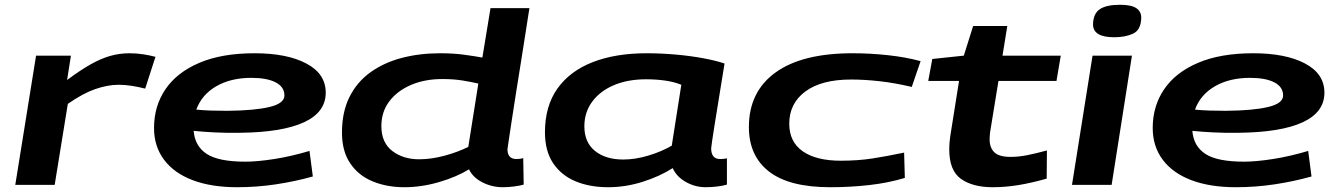

<svg xmlns="http://www.w3.org/2000/svg" viewBox="-20 -774 5597 804"><path d="M277 -541 261 -439Q316 -480 359.5 -504.5Q403 -529 442 -540Q481 -551 522 -551Q552 -551 580.5 -546.5Q609 -542 631 -536L588 -403Q560 -410 532 -414.5Q504 -419 477 -419Q431 -419 379 -401Q327 -383 264 -339L209 0H44L131 -541Z M1290 -35Q1215 -14 1135 -2Q1055 10 973 10Q865 10 787 -19.5Q709 -49 667 -105Q625 -161 625 -238Q625 -330 673 -400.5Q721 -471 815 -511Q909 -551 1046 -551Q1182 -551 1263 -508Q1344 -465 1344 -386Q1344 -304 1253 -262Q1162 -220 986 -218Q929 -217 880 -219.5Q831 -222 791 -226Q796 -162 845.5 -129.5Q895 -97 1008 -97Q1057 -97 1128 -108Q1199 -119 1276 -142ZM1032 -448Q947 -448 886 -413Q825 -378 802 -315Q831 -312 863.5 -311Q896 -310 931 -310Q1046 -311 1108.5 -326Q1171 -341 1171 -374Q1171 -410 1134.5 -429Q1098 -448 1032 -448Z M2085 10Q2040 10 2000 -10.5Q1960 -31 1944 -65Q1892 -33 1818.5 -11.5Q1745 10 1673 10Q1600 10 1540.5 -14.5Q1481 -39 1446.5 -90Q1412 -141 1412 -219Q1412 -305 1443.5 -368Q1475 -431 1531.5 -471.5Q1588 -512 1662.5 -531.5Q1737 -551 1823 -551Q1878 -551 1922.5 -545Q1967 -539 2000 -533L2034 -740H2197Q2197 -740 2192 -708.5Q2187 -677 2179 -625Q2171 -573 2161 -511Q2151 -449 2141 -386Q2131 -323 2123 -270Q2115 -217 2110 -184Q2105 -151 2105 -149Q2105 -108 2143 -108Q2150 -108 2157.5 -109Q2165 -110 2171 -112L2173 -1Q2156 4 2131.5 7Q2107 10 2085 10ZM1735 -107Q1786 -107 1841.5 -122Q1897 -137 1941 -159L1983 -424Q1954 -431 1916.5 -437Q1879 -443 1832 -443Q1759 -443 1701.5 -418.5Q1644 -394 1610.5 -350Q1577 -306 1577 -246Q1577 -177 1622.5 -142Q1668 -107 1735 -107Z M2935 10Q2891 10 2852 -12Q2813 -34 2797 -70Q2742 -35 2670.5 -12.5Q2599 10 2527 10Q2449 10 2389.5 -15Q2330 -40 2296 -91Q2262 -142 2262 -220Q2262 -330 2314.5 -403.5Q2367 -477 2462.5 -514Q2558 -551 2688 -551Q2748 -551 2810 -545.5Q2872 -540 2925.5 -530Q2979 -520 3014 -508Q2988 -350 2973 -255Q2958 -160 2958 -153Q2958 -108 2996 -108Q3011 -108 3024 -111V-1Q3008 4 2983 7Q2958 10 2935 10ZM2793 -164 2833 -419Q2804 -431 2766 -436.5Q2728 -442 2686 -442Q2609 -442 2551 -417.5Q2493 -393 2460 -348.5Q2427 -304 2427 -245Q2427 -178 2471.5 -142Q2516 -106 2590 -106Q2640 -106 2695 -122.5Q2750 -139 2793 -164Z M3457 10Q3285 10 3200.5 -55.5Q3116 -121 3116 -242Q3116 -390 3227.5 -470.5Q3339 -551 3550 -551Q3623 -551 3697.5 -543Q3772 -535 3835 -518L3798 -410Q3726 -427 3662.5 -434Q3599 -441 3544 -441Q3420 -441 3352.5 -391Q3285 -341 3285 -256Q3285 -180 3341.5 -140.5Q3398 -101 3501 -101Q3573 -101 3634 -110.5Q3695 -120 3766 -135L3769 -29Q3700 -8 3620 1Q3540 10 3457 10Z M4364 -144 4363 -26Q4300 -8 4245 1Q4190 10 4137 10Q4053 10 4004 -25Q3955 -60 3955 -148Q3955 -178 3961 -215L3996 -435H3867L3884 -527L4016 -541L4055 -665H4198L4178 -541H4422L4404 -435H4161L4126 -220Q4125 -212 4124.5 -204.5Q4124 -197 4124 -190Q4124 -156 4143.5 -136.5Q4163 -117 4212 -117Q4246 -117 4283 -124.5Q4320 -132 4364 -144Z M4670 -754Q4717 -754 4738 -740Q4759 -726 4759 -700Q4758 -649 4725.5 -633.5Q4693 -618 4646 -618Q4557 -618 4557 -672Q4558 -717 4585.5 -735.5Q4613 -754 4670 -754ZM4469 0 4555 -541H4720L4635 0Z M5472 -35Q5397 -14 5317 -2Q5237 10 5155 10Q5047 10 4969 -19.5Q4891 -49 4849 -105Q4807 -161 4807 -238Q4807 -330 4855 -400.5Q4903 -471 4997 -511Q5091 -551 5228 -551Q5364 -551 5445 -508Q5526 -465 5526 -386Q5526 -304 5435 -262Q5344 -220 5168 -218Q5111 -217 5062 -219.5Q5013 -222 4973 -226Q4978 -162 5027.5 -129.5Q5077 -97 5190 -97Q5239 -97 5310 -108Q5381 -119 5458 -142ZM5214 -448Q5129 -448 5068 -413Q5007 -378 4984 -315Q5013 -312 5045.5 -311Q5078 -310 5113 -310Q5228 -311 5290.5 -326Q5353 -341 5353 -374Q5353 -410 5316.5 -429Q5280 -448 5214 -448Z"/></svg>

Font: Georama Extra Expanded SemiBold
Style: Italic
Weight: 600
Width: 8
Italic angle: -9°
Designer: Jean-Baptiste Levee
Foundry: Production Type
Version: Version 1.000